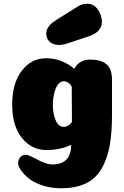

<svg xmlns="http://www.w3.org/2000/svg" viewBox="-20 -795 664 1025"><path d="M228 6Q149 6 97 -58.5Q45 -123 45 -236Q45 -350 96 -417Q147 -484 227 -484Q308 -484 377 -428Q403 -477 463 -477Q517 -477 547.5 -453Q578 -429 578 -367V-184Q578 -87 565.5 -17.5Q553 52 522.5 105Q492 158 438.5 184Q385 210 307 210Q253 210 207 195Q161 180 134 158Q107 136 92 114Q77 92 77 76Q77 57 88 44Q99 31 119 31Q131 31 179.5 57Q228 83 258 83Q360 83 360 -22Q302 6 228 6ZM364 -144 363 -333Q346 -361 320 -361Q306 -361 295 -350Q284 -339 277 -321Q270 -303 266 -280.5Q262 -258 262 -236Q262 -189 277 -153.5Q292 -118 319 -118Q346 -118 364 -144ZM398 -762Q420 -775 446 -775Q481 -775 502.5 -744Q524 -713 524 -678Q524 -628 462 -604L340 -563Q315 -555 294 -555Q274 -555 258.5 -563Q243 -571 235 -584.5Q227 -598 227 -615Q227 -632 235.5 -646.5Q244 -661 252.5 -668Q261 -675 278 -686Q281 -688 283 -690Z"/></svg>

Font: Coiny
Style: Regular
Weight: 400
Version: Version 001.001